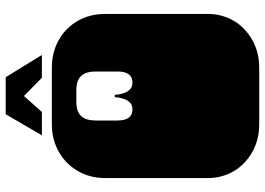

<svg xmlns="http://www.w3.org/2000/svg" viewBox="-148 -776 930 674"><g transform="rotate(-90 317.0 -439.0)"><path d="M33 -135Q32 -140 31 -146Q30 -152 29.5 -158.5Q29 -165 29 -170V-171Q29 -184 29 -190Q29 -196 29 -209V-260Q29 -269 29 -273.5Q29 -278 29 -282.5Q29 -287 29 -296V-297Q29 -310 29 -316Q29 -322 29 -334V-536Q29 -588 53.5 -630.5Q78 -673 121 -697.5Q164 -722 218 -722H416Q470 -722 513 -698Q556 -674 580.5 -631.5Q605 -589 605 -536V-334Q605 -321 605 -315Q605 -309 605 -297V-296Q605 -287 605 -282.5Q605 -278 605 -273.5Q605 -269 605 -260V-209Q605 -196 605 -190Q605 -184 605 -172V-171Q605 -164 604.5 -157.5Q604 -151 603 -145.5Q602 -140 601 -135Q587 -72 536 -33Q485 6 416 6H218Q149 6 98 -33Q47 -72 33 -135ZM313 -501H321Q326 -439 364 -439Q403 -439 403 -492V-569Q403 -601 388 -618.5Q373 -636 337 -636H297Q261 -636 246 -618.5Q231 -601 231 -569V-492Q231 -439 270 -439Q308 -439 313 -501ZM253 -884H383L461 -757H381L317 -820L261 -757H179Z"/></g></svg>

Font: Danfo
Style: Regular
Weight: 400
Version: Version 1.000;Glyphs 3.2 (3236)